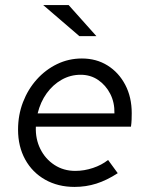

<svg xmlns="http://www.w3.org/2000/svg" viewBox="-20 -726 585 755"><path d="M273 9Q208 9 157.5 -19.5Q107 -48 79 -99Q51 -150 51 -216Q51 -274 70.5 -324.5Q90 -375 124.5 -413.5Q159 -452 204.5 -474Q250 -496 302 -496Q359 -496 403 -468.5Q447 -441 472.5 -392.5Q498 -344 498 -281Q498 -268 497.5 -255Q497 -242 495 -228H121Q119 -180 138.5 -140.5Q158 -101 194 -77.5Q230 -54 276 -54Q311 -54 345.5 -65.5Q380 -77 405 -97L443 -45Q400 -17 359 -4Q318 9 273 9ZM128 -280H430Q431 -323 413.5 -357Q396 -391 366 -411.5Q336 -432 297 -432Q257 -432 222.5 -412.5Q188 -393 163.5 -359Q139 -325 128 -280ZM292 -584 150 -706H250L359 -584Z"/></svg>

Font: Red Hat Text VF
Style: Italic
Weight: 300
Italic angle: -12°
Designer: Pentagram, MCKL
Foundry: Pentagram, MCKL
Version: Version 1.023